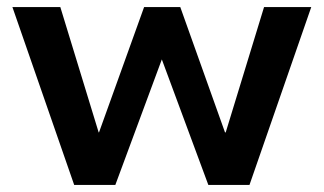

<svg xmlns="http://www.w3.org/2000/svg" viewBox="-20 -521 913 541"><path d="M189 0 15 -501H150L258 -148H259L386 -501H488L614 -148H616L724 -501H857L683 0H567L434 -359H438L305 0Z"/></svg>

Font: Nunito Sans 7pt
Style: Bold
Weight: 700
Designer: Vernon Adams
Foundry: Vernon Adams
Version: Version 3.101;gftools[0.9.27]